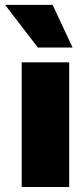

<svg xmlns="http://www.w3.org/2000/svg" viewBox="-44 -750 338 770"><path d="M-23.5 -730.5H167L247 -559.5H107.5ZM43 -500H233.5V0H43Z"/></svg>

Font: Overused Grotesk Black
Style: Regular
Weight: 900
Version: Version 0.004